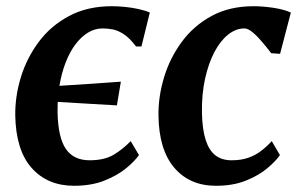

<svg xmlns="http://www.w3.org/2000/svg" viewBox="-20 -588 966 618"><path d="M218.4 10Q133 10 81.9 -47.4Q30.9 -104.8 29.1 -217.3Q28.4 -278.3 47.3 -339.9Q66.2 -401.5 104.9 -453.4Q143.7 -505.3 202.5 -536.6Q261.3 -568 339.9 -568Q359.7 -568 382 -565.8Q404.4 -563.6 425.4 -559Q446.4 -554.5 462.2 -547.7L435.3 -438.5H417.9Q396.7 -466.3 377.6 -478.5Q358.5 -490.7 341.6 -493.6Q324.7 -496.5 310.2 -496.5Q285.5 -496.5 263.2 -483Q241 -469.4 222.6 -444.9Q204.3 -420.3 191.1 -386.4Q178 -352.4 171.3 -311.8Q221.8 -315.1 270.2 -318.1Q318.5 -321.1 369 -325.1L356.3 -248.8Q314.2 -251.3 268.2 -253.9Q222.2 -256.5 165.8 -260Q165.5 -251.7 165.4 -242.9Q165.3 -234.1 165.3 -225.6Q167 -145 192.1 -108.5Q217.1 -72.1 268.3 -72.1Q316.5 -72.1 346.5 -90.3Q376.5 -108.5 400.6 -133.8L427.3 -88.9Q414.3 -69.9 386.2 -46.6Q358.1 -23.3 316 -6.7Q273.9 10 218.4 10Z M675.1 10Q590.4 10 540.8 -48.3Q491.2 -106.6 490.1 -216.9Q489.4 -277.5 508.1 -339.2Q526.7 -400.9 564.8 -452.8Q602.8 -504.8 660.7 -536.4Q718.7 -568 796.2 -568Q825.2 -568 859.1 -563Q893.1 -558 916.2 -547.7L881.5 -414.7L852.9 -416.8Q841.3 -432.2 825.7 -450.8Q810.2 -469.5 794.4 -483Q778.7 -496.5 766.4 -496.5Q739.6 -496.5 714.6 -476.9Q689.6 -457.2 670.3 -420.8Q651.1 -384.4 640 -334.4Q629 -284.3 630 -223.8Q631.3 -170.5 642.2 -137Q653.1 -103.4 673.7 -87.7Q694.4 -72.1 725.4 -72.1Q756.5 -72.1 779.6 -80.3Q802.8 -88.6 820.9 -102.6Q839.1 -116.5 854.7 -133.8L881 -88.9Q868.3 -69.9 840.6 -46.6Q813 -23.3 771.6 -6.7Q730.1 10 675.1 10Z"/></svg>

Font: Merriweather Light
Style: Italic
Weight: 300
Italic angle: -7.8°
Designer: Eben Sorkin
Foundry: Eben Sorkin
Version: Version 2.101